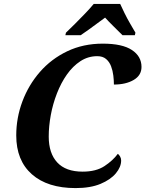

<svg xmlns="http://www.w3.org/2000/svg" viewBox="-20 -951 743 981"><path d="M366 10Q223 10 143 -60.5Q63 -131 63 -259Q63 -349 94.5 -433Q126 -517 184 -583.5Q242 -650 323.5 -689Q405 -728 505 -728Q605 -728 654 -695.5Q703 -663 703 -609Q703 -566 663 -542.5Q623 -519 562 -519Q562 -540 559 -565Q556 -590 547.5 -612.5Q539 -635 522 -649.5Q505 -664 477 -664Q430 -664 391 -638.5Q352 -613 322 -570.5Q292 -528 271 -474Q250 -420 239.5 -363Q229 -306 229 -253Q229 -168 272.5 -121Q316 -74 402 -74Q471 -74 514 -102.5Q557 -131 582 -165Q588 -161 593.5 -151.5Q599 -142 599 -131Q599 -98 572 -65.5Q545 -33 493.5 -11.5Q442 10 366 10ZM317 -784Q337 -803 362.5 -828.5Q388 -854 414 -881Q440 -908 459 -931H594Q603 -911 616.5 -883.5Q630 -856 645.5 -829.5Q661 -803 672 -784L669 -771H606Q589 -788 562 -814.5Q535 -841 517 -861Q499 -848 476 -831Q453 -814 431 -798Q409 -782 392 -771H314Z"/></svg>

Font: Noto Serif
Style: Bold Italic
Weight: 700
Italic angle: -12°
Designer: Monotype Design Team
Foundry: Monotype Imaging Inc.
Version: Version 2.013